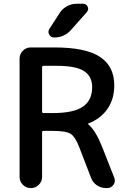

<svg xmlns="http://www.w3.org/2000/svg" viewBox="-20 -1001 674 1000"><path d="M207 -319.3Q199.2 -319.3 199.2 -312.5V-79.1Q199.2 -55.7 182.1 -38.6Q165 -21.5 141.6 -21.5H139.6Q116.2 -21.5 99.1 -38.6Q82 -55.7 82 -79.1V-696.3Q82 -719.7 99.1 -736.8Q116.2 -753.9 139.6 -753.9H263.7Q426.8 -753.9 501 -704.6Q575.2 -655.3 575.2 -556.6Q575.2 -481.4 536.1 -428.7Q500 -380.9 441.4 -358.4Q439.5 -358.4 439 -356Q438.5 -353.5 440.4 -352.5Q476.6 -323.2 510.7 -239.3L575.2 -75.2Q578.1 -67.4 578.1 -60.5Q578.1 -48.8 571.3 -39.1Q559.6 -21.5 539.1 -21.5H532.2Q505.9 -21.5 484.4 -36.1Q462.9 -50.8 454.1 -75.2L391.6 -237.3Q371.1 -289.1 347.7 -304.2Q324.2 -319.3 253.9 -319.3ZM291 -933.6Q305.7 -956.1 329.1 -968.8Q352.5 -981.4 379.9 -981.4H413.1Q429.7 -981.4 436.5 -966.3Q443.4 -951.2 432.6 -938.5L350.6 -845.7Q315.4 -805.7 261.7 -805.7Q244.1 -805.7 236.3 -821.3Q232.4 -828.1 232.4 -835Q232.4 -842.8 237.3 -850.6ZM274.4 -658.2H207Q199.2 -658.2 199.2 -650.4V-419.9Q199.2 -412.1 207 -412.1H253.9Q363.3 -412.1 411.6 -445.3Q460 -478.5 460 -546.9Q460 -603.5 417.5 -630.9Q375 -658.2 274.4 -658.2Z"/></svg>

Font: Gen Jyuu Gothic P Medium
Style: Regular
Weight: 500
Designer: [Source Han Sans]
Ryoko NISHIZUKA  (kana & ideographs); Paul D. Hunt (Latin, Greek & Cyrillic); Wenlong ZHANG  (bopomofo
Version: Version 1.002.20150607